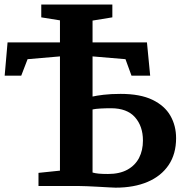

<svg xmlns="http://www.w3.org/2000/svg" viewBox="-20 -836 832 863"><path d="M499.5 7.5Q491 7.5 469.8 6.2Q448.5 5 422 3.5Q395.5 2 371 1Q346.5 0 331.5 0H153V-59L249.5 -69V-582.5L104 -570L75.5 -496H1L14 -645.5H249.5V-744.5L165.5 -758V-815.5H485V-758L396 -743.5V-645.5H640.5L655 -496H571L544 -570L396 -582.5V-402Q412.5 -406 445.2 -410Q478 -414 522 -414Q610 -414 665 -387.5Q720 -361 745.8 -316Q771.5 -271 771.5 -215Q771.5 -144 738 -94.2Q704.5 -44.5 643.5 -18.5Q582.5 7.5 499.5 7.5ZM465.5 -54Q517.5 -54 552.5 -73.2Q587.5 -92.5 605 -126.2Q622.5 -160 622.5 -204.5Q622.5 -268.5 586.8 -309Q551 -349.5 479 -349.5Q453.5 -349.5 431.2 -348.2Q409 -347 396 -344V-60.5Q408.5 -57 424.2 -55.5Q440 -54 465.5 -54Z"/></svg>

Font: Merriweather 20pt
Style: Bold
Weight: 700
Version: Version 2.100